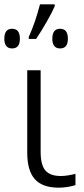

<svg xmlns="http://www.w3.org/2000/svg" viewBox="-45 -858 387 888"><path d="M88 -687Q118 -753 140 -838H208V-829Q197 -803 172 -759Q147 -715 122 -678H88ZM-25 -679Q-25 -725 11 -725Q47 -725 47 -679Q47 -634 11 -634Q-25 -634 -25 -679ZM197 -679Q197 -725 233 -725Q269 -725 269 -679Q269 -634 233 -634Q197 -634 197 -679ZM81 -151V-533H143V-156Q143 -95 165 -69.5Q187 -44 236 -44Q266 -44 304 -54V-2Q290 3 268.5 6.5Q247 10 227 10Q151 10 116 -29.5Q81 -69 81 -151Z"/></svg>

Font: OpenSansMMV
Style: Light
Weight: 300
Foundry: Ascender Corporation
Version: Version 4.001